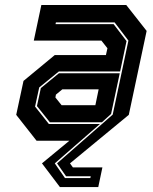

<svg xmlns="http://www.w3.org/2000/svg" viewBox="-20 -560 610 764"><path d="M218.5 184.5 147 90 256 0H125.5L44.5 -103L73.5 -238L198 -341H401.5L407.5 -368L383.5 -398.5H114.5L144.5 -540H482.5L563.5 -437L492.5 -103L258.5 90L270 106H387.5L371 184.5ZM238.5 148.5H339.5L341 141.5H243L207 90L428.5 -104L491 -398.5L436 -471H202.5L201 -464H432L483.5 -396.5L458 -275.5H214L136 -212L119.5 -136L174.5 -66.5H377.5L198 90ZM225 -141.5H359.5L372.5 -204.5H228L202.5 -183.5L200.5 -172ZM178.5 -73.5 127 -138 142.5 -209.5 214.5 -268.5H456.5L422 -106.5L385.5 -73.5Z"/></svg>

Font: Tourney ExtraBold
Style: Italic
Weight: 800
Italic angle: -12°
Version: Version 1.015